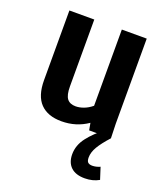

<svg xmlns="http://www.w3.org/2000/svg" viewBox="-120 -520 678 793"><g transform="rotate(20 219.0 -123.0)"><path d="M173.8 3.9Q113.3 3.9 81.1 -29.3Q48.8 -62.5 48.8 -131.8V-437.5H158.2V-143.6Q158.2 -105.5 170.4 -89.8Q182.6 -74.2 208 -74.2Q224.6 -74.2 243.2 -81.1Q261.7 -87.9 279.3 -102.5V-437.5H388.7V-63.5L390.6 0H294.9L289.1 -31.2Q263.7 -13.7 234.9 -4.9Q206.1 3.9 173.8 3.9ZM407.2 176.8Q379.9 192.4 344.7 192.4Q304.7 192.4 283.7 172.4Q262.7 152.3 262.7 116.2Q262.7 76.2 289.6 41.5Q316.4 6.8 355.5 -21.5L390.6 0Q360.4 33.2 345.7 58.1Q331.1 83 331.1 105.5Q331.1 121.1 337.4 127Q343.8 132.8 356.4 132.8Q373 132.8 390.6 125Z"/></g></svg>

Font: Sudo Variable
Style: Regular
Weight: 400
Monospace: yes
Designer: Jens Kutilek
Foundry: Jens Kutilek
Version: Version 0.040